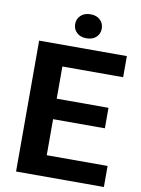

<svg xmlns="http://www.w3.org/2000/svg" viewBox="-97 -962 756 1027"><g transform="rotate(10 281.0 -448.5)"><path d="M540.5 -114.3V0H63.5V-710.9H540V-596.2H210V-421.4H491.2V-310.1H210V-114.3ZM237.8 -832Q237.8 -860.4 257.6 -878.9Q277.3 -897.5 310.1 -897.5Q343.3 -897.5 362.8 -878.9Q382.3 -860.4 382.3 -832Q382.3 -803.7 362.8 -785.4Q343.3 -767.1 310.1 -767.1Q277.3 -767.1 257.6 -785.4Q237.8 -803.7 237.8 -832Z"/></g></svg>

Font: Vazirmatn RD UI
Style: Bold
Weight: 700
Designer: Saber Rastikerdar
Foundry: Saber Rastikerdar
Version: Version 33.003